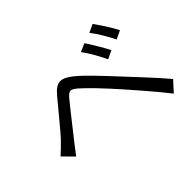

<svg xmlns="http://www.w3.org/2000/svg" viewBox="-125 -965 1206 1206"><g transform="rotate(-45 478.0 -362.0)"><path d="M661 -648Q670 -635 681.5 -616.5Q693 -598 705.5 -577Q718 -556 730 -535Q742 -514 750 -497L695 -471Q677 -509 653.5 -550.5Q630 -592 606 -624ZM783 -697Q792 -684 805 -665.5Q818 -647 831 -626.5Q844 -606 856 -585.5Q868 -565 877 -548L821 -521Q802 -559 778 -599.5Q754 -640 729 -672ZM52 -251Q70 -267 85 -281.5Q100 -296 119 -315Q136 -332 159 -359Q182 -386 207.5 -417Q233 -448 259.5 -479.5Q286 -511 308 -538Q328 -562 347 -574.5Q366 -587 386 -587Q419 -587 467 -548Q489 -530 514 -506Q539 -482 564.5 -455.5Q590 -429 615.5 -402Q641 -375 664 -350Q688 -324 717.5 -292.5Q747 -261 778 -227.5Q809 -194 839.5 -160Q870 -126 896 -95L834 -27Q809 -59 781 -93Q753 -127 724.5 -160Q696 -193 669 -224Q642 -255 619 -281Q594 -309 567.5 -338Q541 -367 516 -393Q491 -419 469 -440.5Q447 -462 432 -475Q404 -499 389 -499Q371 -499 346 -467Q329 -446 306.5 -418Q284 -390 260.5 -360Q237 -330 215 -302Q193 -274 177 -254Q162 -235 147 -215Q132 -195 121 -181Z"/></g></svg>

Font: Kinto Sans
Style: Regular
Weight: 400
Designer: Authors: Ryoko NISHIZUKA  (kana & ideographs); Paul D. Hunt (Latin, Greek & Cyrillic); Wenlong ZHANG  (bopomofo); Sandol
Foundry: Adobe Systems Incorporated, ookami Inc.
Version: Version 0.001